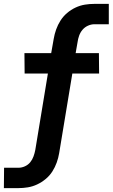

<svg xmlns="http://www.w3.org/2000/svg" viewBox="-54 -755 581 990"><path d="M-34 215 -33 110H41Q58 110 74.5 102.5Q91 95 102 81.5Q113 68 119 51Q125 34 128 18L193 -376H73L72 -481H210L223 -555Q227 -579 235.5 -603Q244 -627 258 -649Q272 -671 292 -688Q312 -705 335.5 -716Q359 -727 383.5 -731Q408 -735 433 -735H507V-630H433Q416 -630 399.5 -622.5Q383 -615 371.5 -601.5Q360 -588 354 -571Q348 -554 346 -538L336 -481H456L457 -376H319L251 35Q247 59 238.5 83Q230 107 216 129Q202 151 181.5 168Q161 185 137.5 196Q114 207 89.5 211Q65 215 40 215Z"/></svg>

Font: Iosevka Term Curly Extrabold
Style: Italic
Weight: 800
Italic angle: -9°
Designer: Belleve Invis
Foundry: Belleve Invis
Version: Version 32.3.0